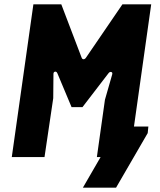

<svg xmlns="http://www.w3.org/2000/svg" viewBox="-20 -720 735 880"><path d="M34 0 133 -700H261L354 -456Q357 -448 363.5 -448.5Q370 -449 375 -457L541 -700H673L594 -140H660L657 -110L512 140H360L441 0H424L461 -263L494 -378Q497 -388 490 -390Q483 -392 477 -384L358 -229H308L243 -384Q239 -393 232 -391.5Q225 -390 225 -381L224 -270L184 0Z"/></svg>

Font: Finlandica
Style: Bold Italic
Weight: 700
Italic angle: -8°
Designer: Niklas Ekholm, Juho Hiilivirta, Jaakko Suomalainen
Foundry: Helsinki Type Studio
Version: Version 1.064; ttfautohint (v1.8.4.7-5d5b)